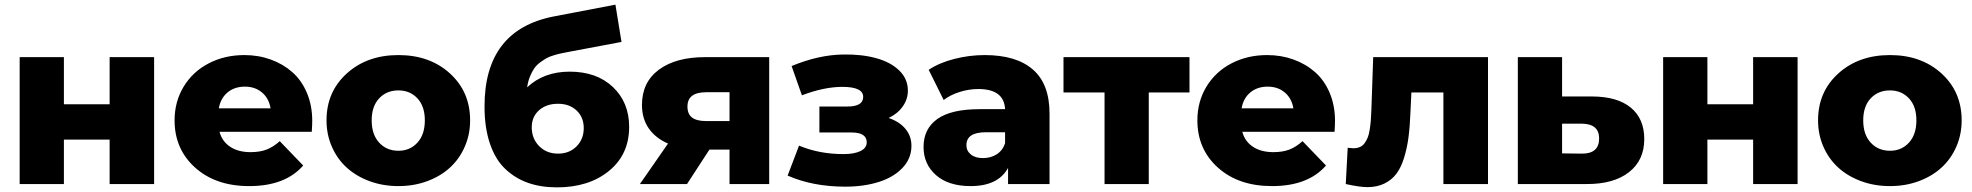

<svg xmlns="http://www.w3.org/2000/svg" viewBox="-20 -786 8422 820"><path d="M64 0V-542H252.9V-340.8H448.2V-542H638.2V0H448.2V-189.9H252.9V0Z M1044.4 8.8Q901.4 8.8 813.5 -70.1Q725.6 -148.9 725.6 -272Q725.6 -352.1 764.4 -416Q803.2 -480 871.3 -515.4Q939.5 -550.8 1023.4 -550.8Q1084 -550.8 1136.5 -531.7Q1189 -512.7 1228.5 -477.8Q1268.1 -442.9 1290.8 -389.2Q1313.5 -335.4 1313.5 -270Q1313.5 -253.4 1311.5 -223.1H917.5Q928.7 -181.6 963.4 -158.9Q998 -136.2 1049.8 -136.2Q1089.8 -136.2 1118.4 -147.2Q1147 -158.2 1174.8 -183.1L1274.9 -79.1Q1198.2 8.8 1044.4 8.8ZM914.6 -323.2H1135.7Q1128.4 -366.2 1098.9 -391.1Q1069.3 -416 1025.9 -416Q981.4 -416 951.7 -391.1Q921.9 -366.2 914.6 -323.2Z M1374.5 -272Q1374.5 -394 1461.2 -472.4Q1547.9 -550.8 1681.6 -550.8Q1815.4 -550.8 1901.6 -472.4Q1987.8 -394 1987.8 -272Q1987.8 -211.4 1964.8 -159.2Q1941.9 -106.9 1901.6 -70.1Q1861.3 -33.2 1804.4 -12.2Q1747.6 8.8 1681.6 8.8Q1615.7 8.8 1558.6 -12.2Q1501.5 -33.2 1460.9 -70.1Q1420.4 -106.9 1397.5 -159.2Q1374.5 -211.4 1374.5 -272ZM1681.6 -142.1Q1731 -142.1 1762.7 -176.8Q1794.4 -211.4 1794.4 -272Q1794.4 -332 1762.7 -366Q1731 -399.9 1681.6 -399.9Q1631.3 -399.9 1599.4 -366Q1567.4 -332 1567.4 -272Q1567.4 -211.4 1599.4 -176.8Q1631.3 -142.1 1681.6 -142.1Z M2358.4 14.2Q2290 14.2 2235.1 -5.1Q2180.2 -24.4 2137.9 -64.5Q2095.7 -104.5 2072.5 -172.4Q2049.3 -240.2 2049.3 -332Q2049.3 -658.2 2345.2 -715.8L2608.4 -766.1L2634.3 -606.9L2406.2 -564Q2386.7 -560.1 2376.7 -558.1Q2366.7 -556.2 2346.7 -550.3Q2326.7 -544.4 2315.2 -538.1Q2303.7 -531.7 2287.6 -520Q2271.5 -508.3 2261.7 -494.1Q2252 -480 2243.4 -459.2Q2234.9 -438.5 2231.4 -413.1Q2302.7 -480 2413.1 -480Q2528.3 -480 2597.7 -414.3Q2667 -348.6 2667 -244.1Q2667 -126.5 2581.1 -56.2Q2495.1 14.2 2358.4 14.2ZM2363.3 -129.9Q2411.6 -129.9 2442.4 -160.9Q2473.1 -191.9 2473.1 -238.8Q2473.1 -285.2 2442.6 -314Q2412.1 -342.8 2363.3 -342.8Q2313 -342.8 2282 -314.9Q2251 -287.1 2251 -242.2Q2251 -194.3 2282.5 -162.1Q2314 -129.9 2363.3 -129.9Z M3095.7 0V-147H3009.8L2914.1 0H2712.9L2833 -172.9Q2779.3 -196.3 2750.5 -238Q2721.7 -279.8 2721.7 -337.9Q2721.7 -434.6 2793.9 -488.3Q2866.2 -542 2991.7 -542H3265.1V0ZM3095.7 -269V-392.1H2996.1Q2916 -392.1 2916 -331.1Q2916 -298.8 2935.8 -283.9Q2955.6 -269 2995.1 -269Z M3589.8 11.2Q3451.2 11.2 3343.8 -36.1L3392.6 -164.1Q3478.5 -127.9 3582.5 -127.9Q3628.4 -127.9 3655 -140.9Q3681.6 -153.8 3681.6 -178.2Q3681.6 -220.2 3616.7 -220.2H3479.5V-331.1H3599.6Q3666.5 -331.1 3666.5 -372.1Q3666.5 -415 3577.6 -415Q3499.5 -415 3404.8 -378.9L3360.8 -503.9Q3476.1 -551.8 3580.6 -553.2Q3659.2 -554.7 3721.2 -537.8Q3783.2 -521 3820.3 -485.1Q3857.4 -449.2 3857.4 -398.9Q3857.4 -362.3 3835.4 -331.3Q3813.5 -300.3 3775.4 -282.2Q3821.8 -266.1 3847.2 -235.4Q3872.6 -204.6 3872.6 -163.1Q3872.6 -109.4 3834.5 -69.1Q3796.4 -28.8 3732.9 -8.8Q3669.4 11.2 3589.8 11.2Z M4285.2 0V-68.8Q4242.7 8.8 4125.5 8.8Q4030.8 8.8 3977.5 -38.1Q3924.3 -85 3924.3 -158.2Q3924.3 -235.8 3983.2 -277.8Q4042 -319.8 4164.6 -319.8H4272.5Q4268.1 -405.8 4158.2 -405.8Q4118.2 -405.8 4078.1 -393.1Q4038.1 -380.4 4010.3 -358.9L3946.3 -487.8Q3991.7 -518.1 4055.9 -534.4Q4120.1 -550.8 4185.5 -550.8Q4320.3 -550.8 4391.4 -489Q4462.4 -427.2 4462.4 -300.8V0ZM4272.5 -173.8V-221.2H4190.4Q4107.4 -221.2 4107.4 -166Q4107.4 -141.6 4126.5 -126.2Q4145.5 -110.8 4178.2 -110.8Q4210.9 -110.8 4236.3 -126.7Q4261.7 -142.6 4272.5 -173.8Z M4697.3 0V-391.1H4522V-542H5060.1V-391.1H4886.2V0Z M5412.6 8.8Q5269.5 8.8 5181.6 -70.1Q5093.8 -148.9 5093.8 -272Q5093.8 -352.1 5132.6 -416Q5171.4 -480 5239.5 -515.4Q5307.6 -550.8 5391.6 -550.8Q5452.1 -550.8 5504.6 -531.7Q5557.1 -512.7 5596.7 -477.8Q5636.2 -442.9 5658.9 -389.2Q5681.6 -335.4 5681.6 -270Q5681.6 -253.4 5679.7 -223.1H5285.6Q5296.9 -181.6 5331.5 -158.9Q5366.2 -136.2 5418 -136.2Q5458 -136.2 5486.6 -147.2Q5515.1 -158.2 5543 -183.1L5643.1 -79.1Q5566.4 8.8 5412.6 8.8ZM5282.7 -323.2H5503.9Q5496.6 -366.2 5467 -391.1Q5437.5 -416 5394 -416Q5349.6 -416 5319.8 -391.1Q5290 -366.2 5282.7 -323.2Z M5819.8 13.2Q5787.1 13.2 5727.5 0L5735.8 -154.8Q5753.4 -152.8 5759.8 -152.8Q5775.9 -152.8 5788.1 -158.2Q5800.3 -163.6 5808.3 -175Q5816.4 -186.5 5821.5 -199.2Q5826.7 -211.9 5829.8 -232.7Q5833 -253.4 5834.5 -271.2Q5835.9 -289.1 5836.9 -315.9L5844.7 -542H6335V0H6144.5V-391.1H6007.8L6003.9 -308.1Q6001.5 -246.1 5995.4 -199.5Q5989.3 -152.8 5976.3 -111.3Q5963.4 -69.8 5943.4 -43.5Q5923.3 -17.1 5892.3 -2Q5861.3 13.2 5819.8 13.2Z M6756.3 0H6462.4V-542H6651.4V-374H6780.3Q6887.7 -373.5 6945.1 -326.2Q7002.4 -278.8 7002.4 -191.9Q7002.4 -101.6 6937 -50.5Q6871.6 0.5 6756.3 0ZM6737.3 -129.9Q6809.6 -129.9 6809.6 -194.8Q6809.6 -256.3 6737.3 -257.8H6651.4V-130.9Z M7083 0V-542H7272V-340.8H7467.3V-542H7657.2V0H7467.3V-189.9H7272V0Z M7744.6 -272Q7744.6 -394 7831.3 -472.4Q7918 -550.8 8051.8 -550.8Q8185.5 -550.8 8271.7 -472.4Q8357.9 -394 8357.9 -272Q8357.9 -211.4 8335 -159.2Q8312 -106.9 8271.7 -70.1Q8231.4 -33.2 8174.6 -12.2Q8117.7 8.8 8051.8 8.8Q7985.8 8.8 7928.7 -12.2Q7871.6 -33.2 7831.1 -70.1Q7790.5 -106.9 7767.6 -159.2Q7744.6 -211.4 7744.6 -272ZM8051.8 -142.1Q8101.1 -142.1 8132.8 -176.8Q8164.6 -211.4 8164.6 -272Q8164.6 -332 8132.8 -366Q8101.1 -399.9 8051.8 -399.9Q8001.5 -399.9 7969.5 -366Q7937.5 -332 7937.5 -272Q7937.5 -211.4 7969.5 -176.8Q8001.5 -142.1 8051.8 -142.1Z"/></svg>

Font: Montserrat ExtraBold
Style: Regular
Weight: 800
Designer: Julieta Ulanovsky
Foundry: Julieta Ulanovsky
Version: Version 9.000